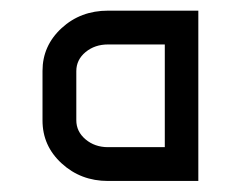

<svg xmlns="http://www.w3.org/2000/svg" viewBox="-20 -714 445 355"><path d="M58.6 -583Q58.6 -629.4 93.8 -661.9Q128.9 -694.3 179.7 -694.3H346.7V-379.4H179.7Q129.4 -379.4 94 -411.9Q58.6 -444.3 58.6 -491.2ZM121.1 -491.7Q121.1 -470.7 138.2 -456.3Q155.3 -441.9 179.7 -441.9H284.7V-631.8H179.7Q155.3 -631.8 138.2 -617.7Q121.1 -603.5 121.1 -582.5Z"/></svg>

Font: Anta
Style: Regular
Weight: 400
Designer: Sergej Lebedev
Foundry: Sergej Lebedev
Version: Version 1.000; ttfautohint (v1.8.4.7-5d5b)